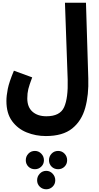

<svg xmlns="http://www.w3.org/2000/svg" viewBox="-20 -767 724 1407"><path d="M27 -27Q27 64 68.5 120.5Q110 177 176 203.5Q242 230 316 230Q440 230 509 174.5Q578 119 604.5 23.5Q631 -72 627 -192L610 -747H456L476 -184Q480 -49 450 18Q420 85 320 85Q256 85 218 51.5Q180 18 180 -46Q180 -84 187.5 -114.5Q195 -145 216 -200L82 -249Q47 -166 37 -115.5Q27 -65 27 -27ZM236 473Q263 473 282.5 454Q302 435 302 407Q302 379 282.5 359Q263 339 236 339Q207 339 188 359Q169 379 169 407Q169 435 188 454Q207 473 236 473ZM406 473Q434 473 453 454Q472 435 472 407Q472 379 453 359Q434 339 406 339Q377 339 358 359Q339 379 339 407Q339 435 358 454Q377 473 406 473ZM319 620Q346 620 365.5 601Q385 582 385 554Q385 526 365.5 505.5Q346 485 319 485Q291 485 271.5 505.5Q252 526 252 554Q252 582 271.5 601Q291 620 319 620Z"/></svg>

Font: Noto Sans Arabic Condensed Extra
Style: Regular
Weight: 800
Width: 3
Designer: Nadine Chahine - Monotype Design Team
Foundry: Monotype Imaging Inc.
Version: Version 1.902